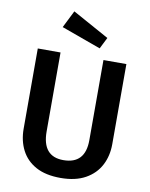

<svg xmlns="http://www.w3.org/2000/svg" viewBox="-101 -1009 858 1097"><g transform="rotate(10 328.0 -460.5)"><path d="M327 15Q240 15 183.5 -16Q127 -47 99 -101.5Q71 -156 71 -226V-691H203V-233Q203 -88 325 -88Q452 -88 452 -226V-691H585V-226Q585 -158 556.5 -103.5Q528 -49 470.5 -17Q413 15 327 15ZM419 -753 190 -836 240 -936 452 -819Z"/></g></svg>

Font: Trujillo Medium
Style: Regular
Weight: 500
Designer: Fira Sans original fonts by bBox Type GmbH, Carrois Corporate GbR, & Edenspiekermann AG / Changes by Cristiano Sobral
Foundry: Fira Sans original fonts by bBox Type GmbH, Carrois Corporate GbR, & Edenspiekermann AG / Changes by Cristiano Sobral
Version: Version 4.301;October 17, 2021;FontCreator 14.0.0.2814 64-bi